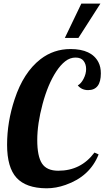

<svg xmlns="http://www.w3.org/2000/svg" viewBox="-20 -1020 575 1057"><path d="M535.2 -616.2Q535.2 -523.9 464.8 -523.9Q429.7 -523.9 408.2 -549.8Q426.3 -559.6 440.2 -586.4Q454.1 -613.3 454.1 -639.9Q454.1 -666.5 440.2 -684.8Q426.3 -703.1 395.8 -703.1Q365.2 -703.1 339.1 -682.6Q313 -662.1 290 -627Q243.7 -556.6 214.4 -447.3Q185.1 -337.9 185.1 -248.8Q185.1 -159.7 211.2 -119.9Q237.3 -80.1 300.8 -80.1Q425.8 -80.1 500 -180.2L522.9 -169.9Q475.1 -48.8 340.8 -2Q288.1 16.6 237.3 16.6Q235.8 16.6 234.4 16.6Q123.5 15.6 71.3 -41Q19 -97.7 19 -223.1Q19 -348.6 60.5 -473.6Q108.9 -621.1 203.1 -694.3Q275.4 -750 368.2 -750Q484.4 -750 522 -677.2Q535.2 -651.9 535.2 -616.2ZM336.9 -811 427.7 -1000H532.7L411.6 -811Z"/></svg>

Font: UVF Lobster12
Style: Regular
Weight: 400
Designer: Pablo Impallari
Foundry: Pablo Impallari. www.impallari.com
Version: Version 1.004